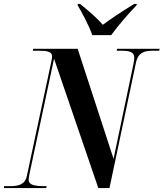

<svg xmlns="http://www.w3.org/2000/svg" viewBox="-52 -964 838 984"><path d="M421 -784H518C553 -832 597 -884 648 -937L649 -944H636C570 -904 513 -865 475 -837C448 -868 412 -901 358 -944H347L346 -937C367 -902 405 -831 421 -784ZM-32 0H185L187 -10H174C125 -10 95 -17 95 -41C95 -49 96 -59 100 -77L225 -663L452 0H509L645 -644C657 -698 692 -704 733 -704H764L766 -714H548L546 -704H572C617 -704 636 -695 636 -668C636 -660 635 -650 632 -636L530 -150L346 -714H118L116 -704H148C188 -704 215 -700 215 -675C215 -668 213 -657 209 -639L86 -64C77 -17 41 -10 -1 -10H-31Z"/></svg>

Font: Noto Serif Display Condensed
Style: Bold Italic
Weight: 700
Width: 3
Italic angle: -12°
Designer: Monotype Design Team
Foundry: Monotype Imaging Inc.
Version: Version 2.009